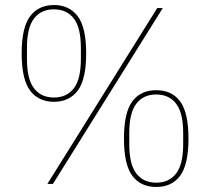

<svg xmlns="http://www.w3.org/2000/svg" viewBox="-20 -730 835 762"><path d="M168 0 604 -698H626L190 0ZM194 -326Q133 -326 99.5 -370.5Q66 -415 66 -518Q66 -621 99.5 -665.5Q133 -710 194 -710Q255 -710 288.5 -665.5Q322 -621 322 -518Q322 -415 288.5 -370.5Q255 -326 194 -326ZM194 -343Q245 -343 273 -379.5Q301 -416 301 -496V-540Q301 -620 273 -656.5Q245 -693 194 -693Q143 -693 115 -656.5Q87 -620 87 -540V-496Q87 -416 115 -379.5Q143 -343 194 -343ZM600 12Q538 12 505 -32.5Q472 -77 472 -180Q472 -283 505 -327.5Q538 -372 600 -372Q662 -372 695 -327.5Q728 -283 728 -180Q728 -77 695 -32.5Q662 12 600 12ZM600 -5Q651 -5 679 -41.5Q707 -78 707 -158V-202Q707 -282 679 -318.5Q651 -355 600 -355Q549 -355 521 -318.5Q493 -282 493 -202V-158Q493 -78 521 -41.5Q549 -5 600 -5Z"/></svg>

Font: IBM Plex Sans Cond Thin
Style: Regular
Weight: 100
Width: 3
Designer: Mike Abbink, Paul van der Laan, Pieter van Rosmalen
Foundry: Bold Monday
Version: Version 1.3